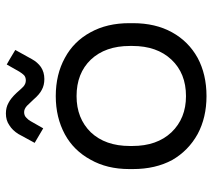

<svg xmlns="http://www.w3.org/2000/svg" viewBox="-55 -659 728 658"><g transform="rotate(-90 309.0 -330.0)"><path d="M308.6 13.7Q235.4 13.7 178.7 -16.6Q122.1 -47.9 89.8 -103.5Q58.6 -161.1 58.6 -238.3Q58.6 -242.2 58.6 -251Q58.6 -327.1 90.8 -383.8Q122.1 -441.4 177.7 -471.7Q235.4 -502.9 308.6 -502.9Q382.8 -502.9 439.5 -471.7Q496.1 -441.4 527.3 -383.8Q558.6 -327.1 558.6 -251Q558.6 -247.1 558.6 -238.3Q558.6 -161.1 527.3 -104.5Q496.1 -47.9 439.5 -16.6Q382.8 13.7 308.6 13.7ZM308.6 -56.6Q386.7 -56.6 433.6 -106.4Q480.5 -156.2 480.5 -240.2Q480.5 -243.2 480.5 -249Q480.5 -333 433.6 -382.8Q386.7 -431.6 308.6 -431.6Q232.4 -431.6 184.6 -382.8Q137.7 -333 137.7 -249Q137.7 -246.1 137.7 -240.2Q137.7 -156.2 184.6 -106.4Q232.4 -56.6 308.6 -56.6ZM198.2 -545.9Q185.5 -553.7 148.4 -575.2Q155.3 -588.9 178.7 -630.9Q191.4 -651.4 209 -662.1Q225.6 -673.8 249 -673.8Q269.5 -673.8 285.2 -665Q300.8 -657.2 319.3 -637.7Q331.1 -624 340.8 -614.3Q350.6 -605.5 362.3 -605.5Q373 -605.5 379.9 -611.3Q386.7 -618.2 392.6 -627.9Q401.4 -642.6 417 -670.9Q429.7 -664.1 466.8 -641.6Q459 -627.9 435.5 -585Q424.8 -565.4 408.2 -553.7Q390.6 -542 367.2 -542Q345.7 -542 330.1 -550.8Q314.5 -558.6 296.9 -579.1Q285.2 -591.8 275.4 -601.6Q264.6 -611.3 253.9 -611.3Q242.2 -611.3 235.4 -604.5Q227.5 -597.7 222.7 -588.9Q214.8 -574.2 198.2 -545.9Z"/></g></svg>

Font: Kadena Space Grotesk
Style: Regular
Weight: 400
Designer: Florian Karsten
Version: Version 2.000